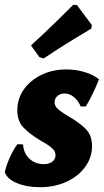

<svg xmlns="http://www.w3.org/2000/svg" viewBox="-23 -767 432 799"><path d="M159 -84Q181 -84 194.5 -94Q208 -104 208 -121Q208 -138 192.5 -151.5Q177 -165 144 -183Q98 -211 73.5 -237.5Q49 -264 49 -308Q49 -356 76 -394.5Q103 -433 149.5 -455.5Q196 -478 253 -478Q293 -478 329.5 -467Q366 -456 389 -437Q363 -371 334 -324H313Q302 -349 284 -363.5Q266 -378 245 -378Q228 -378 216 -367.5Q204 -357 204 -342Q204 -330 211.5 -320.5Q219 -311 234 -301Q242 -295 262 -283Q309 -256 334.5 -229.5Q360 -203 360 -159Q360 -112 331.5 -72.5Q303 -33 253.5 -10.5Q204 12 144 12Q88 12 47.5 -5Q7 -22 -3 -50Q2 -76 18 -112Q34 -148 50 -167L73 -166Q75 -130 99 -107Q123 -84 159 -84ZM159 -524 141 -529 106 -578Q161 -628 214 -680Q267 -732 282 -747L297 -746L359 -663L357 -648Q340 -638 280 -601.5Q220 -565 159 -524Z"/></svg>

Font: Alegreya ExtraBold
Style: Italic
Weight: 800
Italic angle: -7°
Designer: Juan Pablo del Peral
Foundry: Huerta Tipografica
Version: Version 2.007; ttfautohint (v1.6)